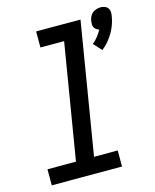

<svg xmlns="http://www.w3.org/2000/svg" viewBox="-115 -845 748 924"><g transform="rotate(-15 259.0 -383.5)"><path d="M431 -566 394 -606Q409 -618 421 -633.5Q433 -649 442 -665Q434 -667 427.5 -672Q421 -677 417.5 -683.5Q414 -690 414 -698.5Q414 -707 415 -715Q417 -726 421.5 -736Q426 -746 434.5 -753Q443 -760 454 -763.5Q465 -767 475 -767Q485 -767 495 -763.5Q505 -760 510.5 -753Q516 -746 517.5 -736Q519 -726 517 -715Q514 -694 507 -673.5Q500 -653 489 -634Q478 -615 463.5 -597.5Q449 -580 431 -566ZM377 0H27V-80H169L264 -655H146V-735H367L259 -80H377Z"/></g></svg>

Font: Iosevka Term Curly Md Obl
Style: Regular
Weight: 500
Italic angle: -9°
Designer: Belleve Invis
Foundry: Belleve Invis
Version: Version 32.3.0